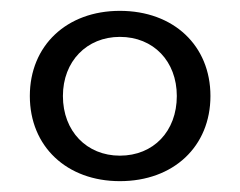

<svg xmlns="http://www.w3.org/2000/svg" viewBox="-20 -790 443 354"><path d="M201 -770C103 -770 35 -706 35 -613C35 -520 103 -456 201 -456C300 -456 368 -520 368 -613C368 -706 300 -770 201 -770ZM201 -722C263 -722 306 -677 306 -613C306 -548 263 -503 201 -503C140 -503 96 -548 96 -613C96 -677 140 -722 201 -722Z"/></svg>

Font: Juman Normal
Style: Regular
Weight: 300
Designer: Bandar Raffah (Arabic) Julieta Ulanovsky (Latin)
Foundry: Caramella
Version: Version 5.022;PS 005.022;hotconv 1.0.88;makeotf.lib2.5.64775